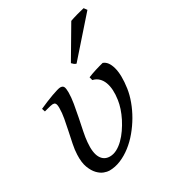

<svg xmlns="http://www.w3.org/2000/svg" viewBox="-185 -832 842 947"><g transform="rotate(-30 235.5 -359.0)"><path d="M433.1 -287.1Q428.2 -253.4 415 -217.8Q401.9 -182.1 382.1 -147.9Q362.3 -113.8 336.9 -83.3Q311.5 -52.7 282 -29.8Q252.4 -6.8 220.2 6.6Q188 20 154.8 20Q143.1 20 125.7 13.7Q108.4 7.3 92.3 -9.3Q76.2 -25.9 65.2 -54.7Q54.2 -83.5 56.2 -127.9Q57.1 -154.3 63.5 -185.5Q69.8 -216.8 76.9 -249.5Q84 -282.2 89.6 -313.5Q95.2 -344.7 95.2 -371.1Q95.2 -382.3 93.8 -388.9Q92.3 -395.5 89.6 -398.7Q86.9 -401.9 83.3 -402.8Q79.6 -403.8 75.2 -403.8Q70.8 -403.8 62.5 -401.9Q54.2 -399.9 45.9 -397.7Q37.6 -395.5 31.2 -393.8Q24.9 -392.1 24.9 -392.1L19 -410.2Q39.6 -419.4 60.3 -428Q81.1 -436.5 98.6 -442.9Q116.2 -449.2 129.6 -453.1Q143.1 -457 148.9 -457Q163.1 -457 168 -447.8Q172.9 -438.5 172.9 -416Q172.9 -388.2 167 -353Q161.1 -317.9 153.8 -282Q146.5 -246.1 139.6 -212.9Q132.8 -179.7 130.9 -155.8Q125.5 -97.2 142.1 -68.1Q158.7 -39.1 191.9 -39.1Q212.9 -39.1 232.9 -49.8Q252.9 -60.5 271 -78.4Q289.1 -96.2 304.9 -119.1Q320.8 -142.1 333.3 -166.7Q345.7 -191.4 353.8 -215.8Q361.8 -240.2 364.7 -261.2Q369.1 -290.5 367.7 -315.4Q366.2 -340.3 358.9 -359.6Q351.6 -378.9 338.1 -391.8Q324.7 -404.8 304.7 -409.2L299.8 -427.7Q308.6 -431.6 320.6 -435.8Q332.5 -439.9 345.2 -444.1Q357.9 -448.2 369.9 -451.4Q381.8 -454.6 391.1 -457Q419.4 -447.3 431.4 -403.3Q443.4 -359.4 433.1 -287.1ZM277.8 -518.1Q270.5 -520.5 266.4 -523.4Q262.2 -526.4 254.9 -534.2L360.8 -713.9Q368.7 -716.8 379.4 -720.2Q390.1 -723.6 401.6 -726.8Q413.1 -730 424.6 -732.7Q436 -735.4 444.8 -737.8L457 -721.2Z"/></g></svg>

Font: Gentium
Style: Italic
Weight: 400
Italic angle: -7°
Designer: J. Victor Gaultney
Version: Version 1.02; 2005; OFL release